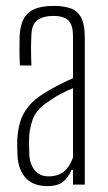

<svg xmlns="http://www.w3.org/2000/svg" viewBox="-20 -626 366 651"><path d="M140.5 5Q93.5 5 68 -21.8Q42.5 -48.5 39.5 -97Q39 -112 38.5 -123.8Q38 -135.5 38.5 -151Q40 -184 48.2 -212Q56.5 -240 76 -264.5Q95.5 -289 131.5 -311Q152 -324 179 -337.8Q206 -351.5 227.5 -361V-504Q227.5 -540 212.8 -556Q198 -572 159.5 -572Q128 -572 108 -558.5Q88 -545 86.5 -509Q85.5 -489 85.2 -469.8Q85 -450.5 85.5 -433.8Q86 -417 86.5 -404H47.5Q46 -433.5 46 -457.2Q46 -481 46.5 -502Q48 -537.5 59.5 -560.5Q71 -583.5 96 -594.8Q121 -606 162.5 -606Q202.5 -606 225.5 -595Q248.5 -584 258 -560.2Q267.5 -536.5 267.5 -499V0H227.5V-50H222.5Q213 -26 194.8 -10.5Q176.5 5 140.5 5ZM144.5 -28Q176 -28 196.2 -44Q216.5 -60 227.5 -92V-327Q207.5 -319 186.5 -308Q165.5 -297 134.5 -275Q101.5 -252 90 -218.8Q78.5 -185.5 78.5 -150Q78.5 -136 78.8 -122.5Q79 -109 79.5 -99Q82 -67 99 -47.5Q116 -28 144.5 -28Z"/></svg>

Font: Big Shoulders Text Thin Thin
Style: Regular
Weight: 250
Version: Version 2.002